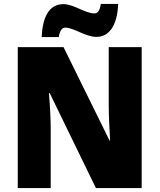

<svg xmlns="http://www.w3.org/2000/svg" viewBox="-20 -953 809 973"><path d="M191 -765H278C284 -805 299 -813 310 -813C354 -813 413 -766 469 -766C529 -766 574 -817 579 -933H491C485 -895 473 -885 459 -885C411 -885 354 -932 302 -932C227 -932 196 -865 191 -765ZM698 0V-714H531V-414C531 -368 535 -297 538 -241H535L302 -714H70V0H237V-300C237 -349 233 -423 228 -481H232L466 0Z"/></svg>

Font: Noto Sans Devanagari SemiCondensed Black
Style: Regular
Weight: 900
Width: 4
Designer: Jelle Bosma - Monotype Design Team
Foundry: Monotype Imaging Inc.
Version: Version 2.004